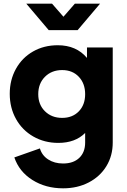

<svg xmlns="http://www.w3.org/2000/svg" viewBox="-20 -804 688 1044"><path d="M58 52 197 3Q208 41 242 63Q276 85 323 85Q379 85 411 54.5Q443 24 443 -29V-81Q389 -27 297 -27Q222 -27 161.5 -61.5Q101 -96 67 -157Q33 -218 33 -294Q33 -369 66.5 -429.5Q100 -490 159.5 -524Q219 -558 294 -558Q395 -558 453 -489V-546H593V-29Q593 43 558.5 99.5Q524 156 462.5 188Q401 220 323 220Q228 220 156 174.5Q84 129 58 52ZM318 -163Q374 -163 408.5 -198.5Q443 -234 443 -292Q443 -350 408.5 -386.5Q374 -423 318 -423Q261 -423 224.5 -386.5Q188 -350 188 -292Q188 -235 224.5 -199Q261 -163 318 -163ZM123 -784H263L325 -713L387 -784H524L402 -640H245Z"/></svg>

Font: Evergrow Sans 
Style: ExtraBold
Weight: 800
Foundry: 10Web
Version: Version 1.000